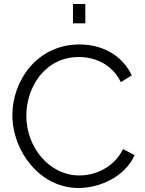

<svg xmlns="http://www.w3.org/2000/svg" viewBox="-20 -937 726 963"><path d="M346 -820H408V-917H346ZM379 -714C165 -714 42 -531 42 -360C42 -180 179 6 374 6C483 6 609 -53 655 -159L597 -189C552 -97 458 -57 378 -57C227 -57 112 -199 112 -356C112 -499 205 -651 375 -651C452 -651 540 -619 586 -525L641 -559C598 -650 505 -714 379 -714Z"/></svg>

Font: FIGSv2-sans-serif
Style: Regular
Weight: 400
Designer: Matt McInerney, Pablo Impallari, Rodrigo Fuenzalida,Mirko Velimirovic
Foundry: Matt McInerney, Pablo Impallari, Rodrigo Fuenzalida
Version: Version 4.021;hotconv 1.0.109;makeotfexe 2.5.65596